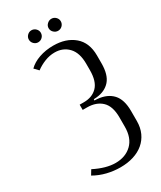

<svg xmlns="http://www.w3.org/2000/svg" viewBox="-209 -904 827 984"><g transform="rotate(-30 204.5 -411.5)"><path d="M200 7Q160 7 121 -2.5Q82 -12 47 -32L64 -60Q133 -25 189 -25Q248 -25 285 -60.5Q322 -96 322 -163V-218Q322 -284 290 -314.5Q258 -345 203 -345H178V-376H203Q253 -376 282.5 -406.5Q312 -437 312 -503V-541Q312 -606 280.5 -639Q249 -672 200 -672Q170 -672 141 -660.5Q112 -649 88 -631L65 -655Q89 -679 127.5 -692.5Q166 -706 211 -706Q287 -706 334 -666Q381 -626 381 -550V-504Q381 -436 352 -403Q323 -370 271 -365L255 -364L254 -357L271 -356Q328 -351 359 -317.5Q390 -284 390 -216V-157Q390 -118 376 -87.5Q362 -57 337 -36Q312 -15 277 -4Q242 7 200 7ZM119 -795Q119 -809 129.5 -819.5Q140 -830 154 -830Q169 -830 179.5 -819.5Q190 -809 190 -795Q190 -780 179.5 -769.5Q169 -759 154 -759Q140 -759 129.5 -769.5Q119 -780 119 -795ZM236 -795Q236 -809 247 -819.5Q258 -830 272 -830Q287 -830 297.5 -819.5Q308 -809 308 -795Q308 -780 297.5 -769.5Q287 -759 272 -759Q258 -759 247 -769.5Q236 -780 236 -795Z"/></g></svg>

Font: Moniqa Paragraph
Style: Regular
Weight: 400
Designer: Rajesh Rajput
Foundry: Rajesh Rajput
Version: Version 1.000